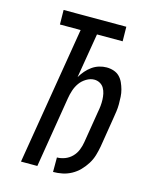

<svg xmlns="http://www.w3.org/2000/svg" viewBox="-112 -812 724 896"><g transform="rotate(15 250.0 -363.5)"><path d="M231 8V-62Q250 -62 269.5 -69.5Q289 -77 303.5 -92Q318 -107 325.5 -126Q333 -145 336 -164L361 -317Q364 -332 365.5 -347Q367 -362 366.5 -377Q366 -392 363 -406Q360 -420 353 -432Q346 -444 333.5 -451Q321 -458 306 -458Q287 -458 268 -446.5Q249 -435 237 -418Q225 -401 218.5 -381Q212 -361 209 -342L153 0H74L184 -665H84L83 -735H386L387 -665H263L227 -449Q237 -466 249.5 -480.5Q262 -495 277.5 -506Q293 -517 311 -522.5Q329 -528 347 -528Q365 -528 381.5 -522.5Q398 -517 409.5 -505.5Q421 -494 428 -478.5Q435 -463 439.5 -446.5Q444 -430 445 -412.5Q446 -395 446 -377Q446 -359 443.5 -341.5Q441 -324 438 -306L415 -164Q411 -142 404.5 -120Q398 -98 385.5 -78Q373 -58 356.5 -41Q340 -24 319 -12.5Q298 -1 275.5 3.5Q253 8 231 8Z"/></g></svg>

Font: Iosevka SS18
Style: Italic
Weight: 400
Italic angle: -9°
Monospace: yes
Designer: Belleve Invis
Foundry: Belleve Invis
Version: Version 25.1.1; ttfautohint (v1.8.4)